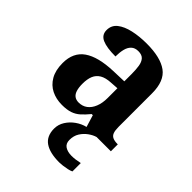

<svg xmlns="http://www.w3.org/2000/svg" viewBox="-220 -674 1038 1038"><g transform="rotate(45 299.5 -154.5)"><path d="M202 10Q158 10 122.5 -7.5Q87 -25 66 -61.4Q45 -97.7 45 -153Q45 -234 101 -273Q157 -312 269 -316L351 -318.8V-374Q351 -407.6 347 -433.3Q343 -459 330 -473.5Q317 -488 289.5 -488Q264 -488 249 -474Q234 -460 228 -435.5Q222 -411 222 -380Q155 -380 121 -395Q87 -410 87 -447Q87 -483.8 115 -505.9Q143 -528 189.9 -538.5Q236.8 -549 292.8 -549Q398 -549 450.5 -511Q503 -473 503 -379.4V-124.1Q503 -96.6 508.5 -81.3Q514 -66 527.7 -59.5Q541.4 -53 563 -53H567V0H381L360 -69H351.4Q329 -42 309.5 -24.5Q290 -7 265 1.5Q240 10 202 10ZM256.8 -63Q286 -63 306.8 -78.7Q327.7 -94.3 339.3 -123.3Q351 -152.3 351 -191V-266L306 -263Q266 -261 242.9 -247.3Q219.9 -233.5 209.9 -209.3Q200 -185.1 200 -149.4Q200 -121 206 -101.5Q212 -82 224.8 -72.5Q237.6 -63 256.8 -63ZM412 240Q339 240 301 213.5Q263 187 263 130Q263 99 280 72Q297 45 324 26Q351 7 381 0H458Q437 6 415.5 21.5Q394 37 379.5 60Q365 83 365 115Q365 143 384.5 155.5Q404 168 434 168Q448 168 463.5 166Q479 164 497 160V224Q487 229 471 232.5Q455 236 439 238Q423 240 412 240Z"/></g></svg>

Font: Noto Serif Tamil
Style: Italic
Weight: 400
Italic angle: -12°
Designer: Indian Type Foundry, Tom Grace, and the Monotype Design Team
Foundry: Monotype Imaging Inc.
Version: Version 2.003